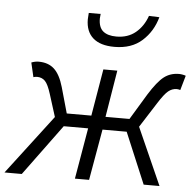

<svg xmlns="http://www.w3.org/2000/svg" viewBox="-67 -862 933 918"><g transform="rotate(5 399.5 -403.0)"><path d="M205 -285 171 -393Q157 -438 142 -453.5Q127 -469 103 -469Q95 -469 86 -466L70 -535Q88 -542 105 -542Q151 -542 179.5 -516Q208 -490 225 -431L260 -307H378L416 -532H483L446 -307H561L636 -431Q676 -495 706.5 -518.5Q737 -542 779 -542Q787 -542 797 -540Q807 -538 811 -536L791 -466Q781 -469 774 -469Q752 -469 733.5 -454Q715 -439 686 -393L610 -274L732 0H656L553 -245H437L394 0H326L368 -245H251L71 0H-12ZM321 -764Q322 -780 323 -795H380L378 -773Q378 -731 400 -712.5Q422 -694 464 -694Q519 -694 556 -724.5Q593 -755 611 -806L661 -804Q642 -735 591.5 -689.5Q541 -644 459 -644Q391 -644 356 -675Q321 -706 321 -764Z"/></g></svg>

Font: Nebula Sans Book
Style: Regular
Weight: 400
Italic angle: -9°
Designer: Paul D. Hunt for Adobe (as Source Sans)
Foundry: Nebula Entertainment & Broadcasting LLC
Version: Version 1.010